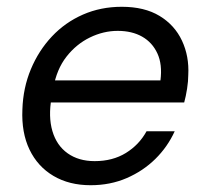

<svg xmlns="http://www.w3.org/2000/svg" viewBox="-20 -534 610 566"><path d="M247 12Q184 12 137.5 -15.5Q91 -43 67 -93Q43 -143 46 -211Q48 -275 71 -330Q94 -385 133 -426.5Q172 -468 224.5 -491Q277 -514 339 -514Q406 -514 450.5 -487Q495 -460 516.5 -414Q538 -368 535 -313Q535 -295 531.5 -272.5Q528 -250 523 -232H111L122 -297H453Q459 -344 444 -376.5Q429 -409 399 -426Q369 -443 327 -443Q285 -443 245 -423.5Q205 -404 176 -367Q147 -330 137 -274L132 -246Q122 -190 134.5 -147.5Q147 -105 179.5 -82Q212 -59 259 -59Q312 -59 351 -83Q390 -107 412 -147H495Q474 -101 438 -65.5Q402 -30 353.5 -9Q305 12 247 12Z"/></svg>

Font: DM Sans 16pt
Style: Italic
Weight: 400
Italic angle: -10°
Version: Version 4.004;gftools[0.9.30]